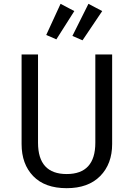

<svg xmlns="http://www.w3.org/2000/svg" viewBox="-20 -973 700 1005"><path d="M567 -688V-219Q567 -115 504.5 -51.5Q442 12 329 12Q215 12 154 -51Q93 -114 93 -219V-688H179V-226Q179 -62 329 -62Q479 -62 479 -226V-688ZM515 -915 412 -762 359 -785 443 -953ZM369 -915 275 -767 222 -790 297 -953Z"/></svg>

Font: FiraSans
Style: Regular
Weight: 350
Designer: Carrois Corporate & Edenspiekermann AG
Foundry: Carrois Corporate GbR & Edenspiekermann AG
Version: Version 3.106;PS 003.106;hotconv 1.0.70;makeotf.lib2.5.58329